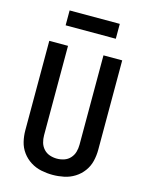

<svg xmlns="http://www.w3.org/2000/svg" viewBox="-137 -1018 849 1109"><g transform="rotate(15 288.0 -463.5)"><path d="M288 8Q322 8 356 1Q390 -6 419.5 -24.5Q449 -43 469.5 -71Q490 -99 498 -132.5Q506 -166 506 -200V-735H394V-200Q394 -178 388 -157Q382 -136 367 -119.5Q352 -103 331 -96Q310 -89 288 -89Q266 -89 245 -96Q224 -103 209 -119.5Q194 -136 188 -157Q182 -178 182 -200V-735H70V-200Q70 -166 78 -132.5Q86 -99 106.5 -71Q127 -43 156.5 -24.5Q186 -6 220 1Q254 8 288 8ZM138 -846H438V-935H138Z"/></g></svg>

Font: Iosevka Sparkle Semibold
Style: Regular
Weight: 600
Designer: Belleve Invis
Foundry: Belleve Invis
Version: Version 4.5.0; ttfautohint (v1.8.3)